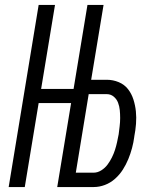

<svg xmlns="http://www.w3.org/2000/svg" viewBox="-20 -755 640 775"><path d="M15 0 136 -735H202L146 -396H277L333 -735H398L348 -433H411Q436 -433 459 -423.5Q482 -414 496.5 -395.5Q511 -377 518.5 -353.5Q526 -330 528.5 -305.5Q531 -281 529 -255Q527 -229 522 -204V-203Q522 -203 522 -203Q522 -203 522 -203Q522 -203 522 -203Q522 -203 522 -203Q519 -180 513 -157.5Q507 -135 498 -113Q489 -91 476 -70.5Q463 -50 444.5 -33.5Q426 -17 403.5 -8.5Q381 0 358 0H211L267 -339H136L80 0ZM286 -58H358Q374 -58 389 -67.5Q404 -77 414 -90.5Q424 -104 431.5 -119Q439 -134 444 -149.5Q449 -165 452.5 -181Q456 -197 459 -213Q461 -230 463 -246Q465 -262 465 -278.5Q465 -295 463.5 -310.5Q462 -326 456.5 -340.5Q451 -355 439 -365Q427 -375 411 -375H338Z"/></svg>

Font: Iosevka SS04 Lt Ex Obl
Style: Regular
Weight: 300
Width: 7
Italic angle: -9°
Monospace: yes
Designer: Belleve Invis
Foundry: Belleve Invis
Version: Version 19.0.0; ttfautohint (v1.8.4)